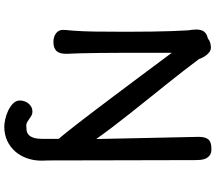

<svg xmlns="http://www.w3.org/2000/svg" viewBox="-78 -730 1061 946"><g transform="rotate(90 453.0 -257.5)"><path d="M127.9 -35.2Q127.9 -50.8 129.4 -63Q130.9 -75.2 131.3 -82.5Q135.3 -136.2 136 -190.7Q136.7 -245.1 136.7 -302.7Q136.7 -341.3 136.7 -387Q136.7 -432.6 136 -479.2Q135.3 -525.9 133.8 -571Q132.3 -616.2 129.9 -654.3Q127.9 -665.5 127 -674.8Q126 -684.1 126 -693.8Q126 -717.8 136.2 -731.7Q146.5 -745.6 169.4 -750.5Q179.2 -758.8 191.4 -762.2Q203.6 -765.6 214.8 -765.6Q226.6 -765.6 236.1 -758.8Q245.6 -752 252.7 -742.7Q259.8 -733.4 264.6 -723.4Q269.5 -713.4 271.5 -707Q299.3 -669.4 331.5 -628.2Q363.8 -586.9 398.2 -543.7Q432.6 -500.5 468.5 -456.1Q504.4 -411.6 538.8 -367.9Q573.2 -324.2 605.5 -282Q637.7 -239.7 665.5 -200.7L654.8 -705.1Q654.8 -724.6 658.9 -737.1Q663.1 -749.5 670.7 -756.3Q678.2 -763.2 689.5 -765.6Q700.7 -768.1 715.3 -768.1Q734.4 -768.1 745.1 -760.3Q755.9 -752.4 761.5 -740.5Q767.1 -728.5 768.3 -713.6Q769.5 -698.7 769.5 -684.6V-625Q769.5 -458.5 770.3 -293.5Q771 -128.4 771 39.1Q771.5 45.4 771.7 53.5Q772 61.5 772 69.8Q772 106.4 760.5 139.6Q749 172.9 727.3 198Q705.6 223.1 674.3 237.8Q643.1 252.4 604 252.4Q590.3 252.4 568.6 247.8Q546.9 243.2 526.1 233.4Q505.4 223.6 490.5 209.2Q475.6 194.8 475.6 174.8Q475.6 166 478.8 155.3Q481.9 144.5 488.8 135.3Q495.6 126 506.1 119.9Q516.6 113.8 531.7 113.8Q541.5 113.8 549.8 118.4Q558.1 123 565.9 128.9Q573.7 134.8 581.8 139.4Q589.8 144 599.1 144Q610.8 144 622.3 142.6Q633.8 141.1 643.3 133.5Q652.8 126 658.7 109.6Q664.6 93.3 664.6 63.5V-16.1Q663.1 -17.6 659.2 -22Q655.3 -26.4 646.7 -36.9Q638.2 -47.4 624 -65.2Q609.9 -83 587.6 -111.6Q565.4 -140.1 534.4 -180.9Q503.4 -221.7 461.2 -277.8Q418.9 -334 364.3 -407Q309.6 -480 240.7 -572.8Q240.2 -447.3 240.5 -358.4Q240.7 -269.5 241.5 -210Q242.2 -150.4 243.2 -116.9Q244.1 -83.5 245.1 -68.8Q245.6 -65.4 245.6 -60.8Q245.6 -56.2 245.6 -53.7Q245.6 -41 243.4 -29.3Q241.2 -17.6 234.9 -8.8Q228.5 0 217 5.1Q205.6 10.3 187 10.3Q174.8 10.3 164.1 7.1Q153.3 3.9 145.3 -2Q137.2 -7.8 132.6 -16.4Q127.9 -24.9 127.9 -35.2Z"/></g></svg>

Font: Autour One
Style: Regular
Weight: 400
Version: Version 1.007; ttfautohint (v0.92) -l 24 -r 24 -G 200 -x 7 -